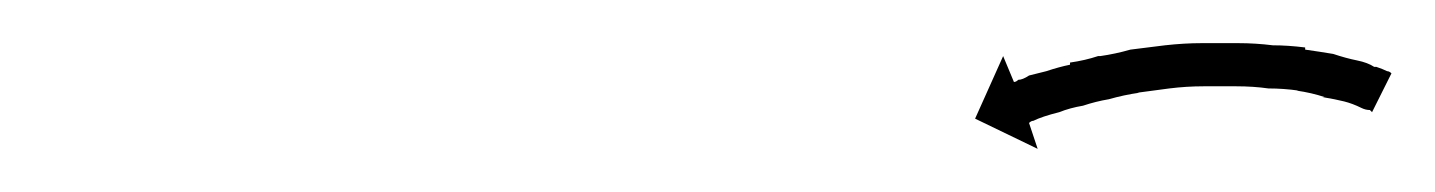

<svg xmlns="http://www.w3.org/2000/svg" viewBox="-20 -560 665 89"><path d="M615 -509Q615 -509 615 -509Q615 -509 615 -509Q615 -509 615 -509Q615 -509 615 -509Q613 -509 611 -510Q611 -510 611 -510Q611 -510 611 -510Q611 -510 611 -510Q611 -510 611 -510Q607 -512 603 -513Q603 -513 603 -513Q603 -513 603 -513Q603 -513 603 -513Q603 -513 603 -513Q599 -514 593 -515Q593 -515 593 -515Q593 -515 593 -515Q594 -515 594 -515Q594 -515 594 -515Q588 -517 581 -518Q581 -518 581 -518Q581 -518 581 -518Q581 -518 581.5 -518Q582 -518 582 -518Q575 -519 568 -519Q568 -519 568 -519Q568 -519 568 -519Q568 -519 568 -519Q568 -519 568 -519Q561 -520 553 -520Q553 -520 553 -520Q553 -520 553 -520Q553 -520 553 -520Q553 -520 553 -520Q545 -520 538 -520Q538 -520 538 -520Q538 -520 538 -520Q538 -520 538 -520Q538 -520 538 -520Q530 -520 522 -519Q522 -519 522 -519Q522 -519 522 -519Q522 -519 522 -519Q522 -519 522 -519Q515 -518 507 -517Q507 -517 507.5 -517Q508 -517 508 -517Q508 -517 508 -517Q508 -517 508 -517Q501 -516 494 -514Q494 -514 494 -514Q494 -514 494 -514Q494 -514 494 -514Q494 -514 494 -514Q488 -513 482 -511Q482 -511 482 -511Q482 -511 482 -511Q482 -511 482 -511Q482 -511 482 -511Q476 -510 471 -508Q471 -508 471 -508Q471 -508 471 -508Q471 -508 471 -508Q471 -508 471 -508Q467 -507 464 -506Q464 -506 464 -506Q464 -506 464 -506Q464 -506 464 -506Q464 -506 464 -506Q461 -505 459 -504Q458 -504 457 -503L461 -491L432 -505L445 -534L450 -522Q451 -522 452 -523Q454 -523 457 -525Q457 -525 457 -525Q457 -525 457 -525Q457 -525 457 -525Q457 -525 457 -525Q461 -526 465 -527Q465 -527 465 -527Q465 -527 465 -527Q465 -527 465 -527Q465 -527 465 -527Q471 -529 476 -530Q476 -530 476 -530.5Q476 -531 476 -531Q476 -531 476 -531Q476 -531 476 -531Q483 -532 489 -534Q489 -534 489 -534Q489 -534 489 -534Q489 -534 489.5 -534Q490 -534 490 -534Q497 -535 504 -537Q504 -537 504 -537Q504 -537 504 -537Q504 -537 504 -537Q504 -537 504 -537Q512 -538 520 -539Q520 -539 520 -539Q520 -539 520 -539Q520 -539 520 -539Q520 -539 520 -539Q529 -540 537 -540Q537 -540 537 -540Q537 -540 537 -540Q537 -540 537 -540Q537 -540 537 -540Q545 -540 553 -540Q553 -540 553 -540Q553 -540 554 -540Q554 -540 554 -540Q554 -540 554 -540Q562 -540 570 -539Q570 -539 570 -539Q570 -539 570 -539Q570 -539 570 -539Q570 -539 570 -539Q577 -539 585 -538Q585 -538 585 -537.5Q585 -537 585 -537Q585 -537 585 -537Q585 -537 585 -537Q592 -536 598 -535Q598 -535 598 -535Q598 -535 598 -535Q598 -535 598 -535Q598 -535 598 -535Q604 -533 609 -532Q609 -532 609 -532Q609 -532 609 -532Q609 -532 609 -532Q609 -532 609 -532Q614 -531 617 -529Q617 -529 617 -529Q617 -529 617 -529Q618 -529 618 -529Q618 -529 618 -529Q621 -528 623 -527Q623 -527 623 -527Q623 -527 623 -527Q623 -527 623 -527Q623 -527 623 -527Q624 -527 625 -526L616 -508Q616 -508 615 -509Z"/></svg>

Font: FRB American Cursive Just Arrows
Style: Italic
Weight: 400
Italic angle: -25°
Version: Version 2.0;Modular Font Editor K font №1